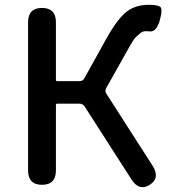

<svg xmlns="http://www.w3.org/2000/svg" viewBox="-20 -770 707 800"><path d="M155 0Q97 0 97 -60V-677Q97 -737 155 -737Q213 -737 213 -677V-437Q213 -432 218 -432H312Q325 -432 331 -443L426 -614Q471 -694 510 -723Q546 -750 601 -750Q631 -750 645.5 -743Q660 -736 646 -686Q632 -637 605 -639Q600 -640 587 -640Q574 -640 565.5 -632.5Q557 -625 547 -616.5Q537 -608 508 -555L422 -402Q416 -391 423 -380L616 -79Q648 -28 604 0Q560 28 528 -22L333 -326Q325 -338 311 -338H218Q213 -338 213 -333V-60Q213 0 155 0Z"/></svg>

Font: Resource Han Rounded TW Medium
Style: Regular
Weight: 500
Designer: Cyano Hao (round all glyphs); Ryoko NISHIZUKA 西塚涼子 (kana, bopomofo & ideographs); Paul D. Hunt (Latin, Greek & Cyrillic)
Foundry: Cyano Hao
Version: 0.990